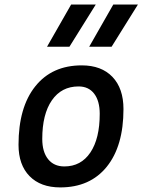

<svg xmlns="http://www.w3.org/2000/svg" viewBox="-20 -815 627 845"><path d="M245.1 9.8Q158.7 9.8 110.1 -39.8Q61.5 -89.4 61.5 -177.7Q61.5 -342.8 135.3 -435.1Q209 -527.3 339.8 -527.3Q426.3 -527.3 474.9 -476.6Q523.4 -425.8 523.4 -335Q523.4 -172.4 450 -81.3Q376.5 9.8 245.1 9.8ZM263.2 -82.5Q336.4 -82.5 377.7 -143.8Q418.9 -205.1 418.9 -314Q418.9 -370.6 394.5 -402.6Q370.1 -434.6 325.7 -434.6Q250.5 -434.6 208.3 -373.5Q166 -312.5 166 -203.6Q166 -146.5 191.7 -114.5Q217.3 -82.5 263.2 -82.5ZM372.6 -609.4 478.5 -794.9H586.9L471.2 -609.4ZM187 -609.4 293 -794.9H401.4L285.6 -609.4Z"/></svg>

Font: Cascadia Mono NF
Style: Italic
Weight: 400
Italic angle: -10°
Monospace: yes
Designer: Aaron Bell
Foundry: Saja Typeworks
Version: Version 2404.023